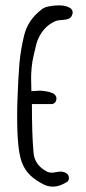

<svg xmlns="http://www.w3.org/2000/svg" viewBox="-20 -683 320 716"><path d="M61 -79Q44 -125 44 -246Q44 -290 45 -309Q48 -395 52.5 -446.5Q57 -498 70 -551Q84 -608 133 -646Q142 -655 161 -659Q181 -663 200 -663Q226 -663 242 -653Q251 -646 251 -636Q251 -631 247 -623Q242 -614 230 -611Q221 -609 205.5 -608Q190 -607 178 -600Q153 -587 136 -562.5Q119 -538 113 -508Q112 -503 106 -478.5Q100 -454 98 -431Q96 -407 96 -394L97 -343Q105 -343 113.5 -344Q122 -345 129 -345Q159 -343 172 -337Q181 -335 186.5 -327.5Q192 -320 190 -311Q186 -293 166 -295H99Q99 -179 105 -115Q108 -67 157 -42Q164 -39 173 -39Q179 -39 189 -41Q201 -43 206 -43Q217 -43 226 -38Q237 -32 237 -19Q237 -7 227 -3Q201 13 178 13Q159 13 143 5Q113 -10 92.5 -29.5Q72 -49 61 -79Z"/></svg>

Font: Amatic SC
Style: Bold
Weight: 700
Designer: Multiple Designers
Foundry: Vernon Adams
Version: Version 2.505